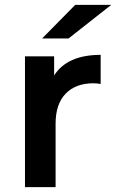

<svg xmlns="http://www.w3.org/2000/svg" viewBox="-20 -764 474 784"><path d="M391 -540V-421Q375 -424 362 -424Q289 -424 248 -381.5Q207 -339 207 -259V0H82V-534H201V-456Q255 -540 391 -540ZM287 -744H434L260 -607H152Z"/></svg>

Font: APTA Sans SemiBold
Style: Bold
Weight: 600
Version: Version 7.200